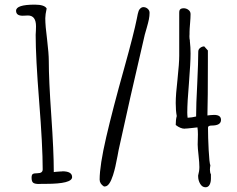

<svg xmlns="http://www.w3.org/2000/svg" viewBox="-20 -789 1022 828"><path d="M148.9 -351.1Q164.1 -160.2 164.1 -58.6Q164.1 -42 142.1 -42Q126 -42 121.1 -38.3Q116.2 -34.7 116.2 -22.9Q116.2 -6.3 123 -1Q129.9 4.4 147.5 4.4Q155.8 4.4 161.1 3.9H177.2Q291 3.9 291 -25.4Q291 -50.3 248.5 -50.3V-49.8Q241.2 -49.8 237.3 -49.3Q228 -48.8 221.4 -48.1Q214.8 -47.4 211.9 -46.9V-53.2Q211.9 -135.7 201.2 -290.5Q190.4 -444.3 190.4 -526.9Q190.4 -557.6 183.1 -618.7Q175.3 -677.7 175.3 -710.4Q175.3 -725.6 181.2 -752.4Q171.9 -769 129.9 -769Q49.3 -769 49.3 -742.7Q49.3 -721.2 77.6 -721.2Q84.5 -721.2 89.8 -721.7L100.6 -722.2Q135.3 -722.2 135.3 -675.3Q135.3 -664.6 134.8 -656.2L133.8 -638.7Q133.8 -542 148.9 -351.1ZM428.2 15.1H432.1Q442.4 15.1 451.2 2.4Q460 -10.3 467.3 -33.2Q473.6 -53.2 477.5 -70.8Q481.4 -88.4 486.8 -116.2Q488.3 -126.5 491.7 -142.6Q537.1 -351.6 604.5 -640.1Q608.4 -655.8 612.8 -668.9Q619.1 -690.9 622.1 -705.6Q625 -720.2 625 -733.9Q625 -744.1 616.9 -751.2Q608.9 -758.3 598.1 -758.3Q589.4 -758.3 582 -749Q577.6 -744.1 574.2 -729Q570.3 -711.4 570.3 -709.5Q557.6 -645.5 516.1 -496.6Q466.3 -319.3 438 -197.3Q409.7 -75.2 409.7 -14.6Q409.7 3.4 428.2 15.1ZM830.6 -428.2Q825.7 -338.4 825.7 -286.6Q808.1 -282.2 789.1 -281.2Q787.6 -292.5 787.6 -303.7Q787.6 -346.2 794.9 -431.2Q801.8 -518.6 801.8 -558.1Q801.8 -585 798.8 -611.3V-614.7Q796.9 -622.1 796.9 -632.8Q796.9 -637.7 797.4 -642.1V-650.9Q797.4 -661.6 799.8 -689.9Q801.8 -712.9 801.8 -728.5Q801.8 -739.3 792.7 -746.3Q783.7 -753.4 772 -753.4Q763.7 -753.4 759.3 -750.5Q755.4 -747.6 754.2 -744.1Q752.9 -740.7 752.9 -733.9V-548.8Q752.9 -516.6 745.6 -447.8Q737.8 -380.9 737.8 -344.7Q737.8 -312 742.2 -288.6Q737.8 -272.5 737.8 -250Q758.3 -233.9 776.9 -233.9V-234.4Q784.7 -234.4 805.7 -236.8L831.5 -239.7Q833.5 -227.5 833.5 -209Q833.5 -196.8 833 -187.5Q832.5 -177.7 832.5 -165.5Q832.5 -151.4 836.4 -117.2Q839.8 -86.9 839.8 -68.4Q839.8 -51.3 834.5 -32.2V-28.8Q834.5 -11.2 843.3 3.7Q852.1 18.6 866.2 18.6Q877.9 18.6 883.8 7.8Q889.6 -2.9 889.6 -19V-37.1Q885.3 -44.4 885.3 -57.1Q885.3 -65.4 887.2 -75.7Q882.8 -85.9 879.9 -141.8Q877 -197.8 877 -238.8Q877 -247.6 893.1 -247.6Q933.1 -247.6 933.1 -272Q933.1 -293.5 903.3 -293.5Q900.4 -293.5 886.7 -292.5L874.5 -291Q876.5 -359.4 876.5 -523.4V-571.3L860.8 -588.9Q851.6 -588.9 843.3 -582.5Q835 -576.2 835 -566.4Q835 -522.9 830.6 -428.2Z"/></svg>

Font: Amatica SC
Style: Bold
Weight: 400
Designer: Vernon Adams, Ben Nathan
Foundry: newtypography
Version: Version 2.000